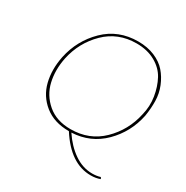

<svg xmlns="http://www.w3.org/2000/svg" viewBox="-186 -818 1105 1141"><g transform="rotate(30 366.5 -247.5)"><path d="M694 -301Q668 -176 580 -88.5Q492 -1 364 5Q410 74 468.5 114Q527 154 592 154Q623 154 648 146L654 157Q626 168 590 168Q451 168 347 5H346Q245 5 179.5 -47.5Q114 -100 94 -181Q74 -262 93 -356Q120 -484 211.5 -573.5Q303 -663 439 -663Q502 -663 552 -642Q602 -621 632.5 -586Q663 -551 682 -504.5Q701 -458 702 -406.5Q703 -355 694 -301ZM349 -10Q477 -10 563.5 -94.5Q650 -179 676 -300Q692 -363 682 -425.5Q672 -488 645.5 -537.5Q619 -587 564.5 -617.5Q510 -648 436 -648Q309 -648 223 -563.5Q137 -479 111 -358Q93 -270 111 -192.5Q129 -115 190.5 -62.5Q252 -10 349 -10Z"/></g></svg>

Font: EauTestText Thin
Style: Italic
Weight: 250
Italic angle: -12°
Designer: Christian Thalmann (Catharsis Fonts)
Version: Version 0.001;PS 000.001;hotconv 1.0.88;makeotf.lib2.5.64775